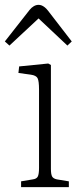

<svg xmlns="http://www.w3.org/2000/svg" viewBox="-27 -772 344 792"><path d="M60 0V-24L108 -32Q124 -34 129 -44Q134 -54 134 -80V-402Q134 -438 128 -449.5Q122 -461 100 -464L49 -471L52 -498L172 -510L183 -504V-76Q183 -53 188 -44Q193 -35 208 -32L257 -24V0ZM12 -584 -7 -601 95 -731Q103 -741 112.5 -746.5Q122 -752 132 -752Q139 -752 145 -749.5Q151 -747 157.5 -742Q164 -737 171 -728L269 -601L251 -584L132 -696Z"/></svg>

Font: Literata 18pt ExtraLight
Style: Regular
Weight: 250
Designer: Latin by Veronika Burian and Jose Scaglione. Greek by Irene Vlachou. Cyrillic by Vera Evstafieva.
Foundry: TypeTogether
Version: Version 3.103;gftools[0.9.29]